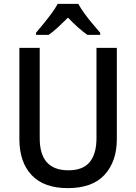

<svg xmlns="http://www.w3.org/2000/svg" viewBox="-20 -961 703 991"><path d="M583 -243Q583 -128 520 -59Q457 10 330 10Q207 10 143.5 -57Q80 -124 80 -244V-714H185V-247Q185 -82 333 -82Q408 -82 443 -124.5Q478 -167 478 -248V-714H583ZM384 -941Q396 -919 415.5 -892Q435 -865 457 -839Q479 -813 497 -792V-781H431Q383 -815 331 -870Q305 -844 279.5 -820.5Q254 -797 231 -781H166V-792Q184 -813 205.5 -839.5Q227 -866 246.5 -892.5Q266 -919 278 -941Z"/></svg>

Font: Noto Sans Ethiopic SemiCondensed Medium
Style: Regular
Weight: 500
Width: 4
Designer: Monotype Design Team
Foundry: Monotype Imaging Inc.
Version: Version 2.102; ttfautohint (v1.8.4.7-5d5b)